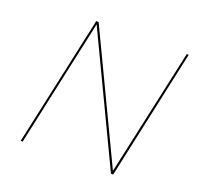

<svg xmlns="http://www.w3.org/2000/svg" viewBox="-117 -785 944 913"><g transform="rotate(20 355.5 -329.0)"><path d="M688 -658 545 0H534L227 -644L87 0H77L220 -658H232L538 -16L678 -658Z"/></g></svg>

Font: Ysabeau Hairline
Style: Italic
Weight: 100
Italic angle: -12°
Designer: Christian Thalmann (Catharsis Fonts)
Version: Version 0.003